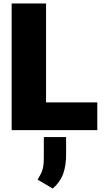

<svg xmlns="http://www.w3.org/2000/svg" viewBox="-20 -747 611 1102"><path d="M46.9 0V-727.3H244.3V-159.1H538.4V0ZM359.4 39.8V136.4Q360.1 202.4 342.5 250.7Q324.9 299 282.7 335.2L196 284.1Q198.5 279.8 200.6 275.7Q202.8 271.7 204.9 268.1Q213.1 254.3 219.1 240.8Q225.1 227.3 228.5 206.3Q231.9 185.4 231.5 149.1V39.8Z"/></svg>

Font: Inter UI Black
Style: Regular
Weight: 900
Designer: Rasmus Andersson
Foundry: rsms
Version: 3.2;8d6f07862